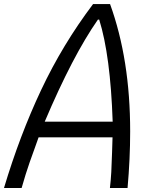

<svg xmlns="http://www.w3.org/2000/svg" viewBox="-44 -937 731 957"><path d="M-24.1 0Q54 -261.1 160.8 -488Q267.6 -714.8 419.9 -916.7H504.6Q604.8 -640.6 604.8 -281.9Q604.8 -146.5 591.8 0H503.9Q508.5 -39.7 510.7 -79.8Q513 -119.8 514.6 -178.1Q516.3 -236.3 516.9 -252.6H148.4Q141.9 -233.7 127.3 -193.4Q112.6 -153 103.8 -127.9Q95.1 -102.9 83.7 -67.1Q72.3 -31.2 63.8 0ZM517.6 -330.7Q506.5 -660.2 450.5 -839.2H444Q318.4 -659.5 179 -330.7Z"/></svg>

Font: Monoid
Style: Italic
Weight: 400
Width: 4
Italic angle: -11°
Monospace: yes
Version: Version 0.61